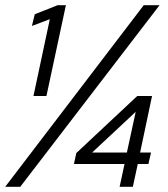

<svg xmlns="http://www.w3.org/2000/svg" viewBox="-26 -720 649 740"><path d="M435 0 454 -88H259L268 -130L503 -350H560L514 -132H556L546 -88H505L486 0ZM329 -132H463L497 -289ZM103 -350 166 -646 97 -620 108 -665 196 -700H228L153 -350ZM-6 0 528 -700H589L52 0Z"/></svg>

Font: Red Hat Display VF
Style: Italic
Weight: 300
Italic angle: -12°
Designer: Pentagram, MCKL
Foundry: Pentagram, MCKL
Version: Version 1.023